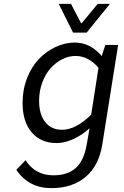

<svg xmlns="http://www.w3.org/2000/svg" viewBox="-20 -741 640 988"><path d="M356 -573.2 282.2 -721.2H345.2L397 -622.1H400.9L482.9 -721.2H545.9L425.8 -573.2ZM244.1 227.1Q127.4 227.1 64 132.8L111.8 83Q160.6 161.1 254.9 161.1Q327.1 161.1 369.6 123.8Q412.1 86.4 426.8 0L440.9 -81.1Q405.3 -47.9 359.6 -26.4Q314 -4.9 271 -4.9Q189.9 -4.9 143.1 -59.8Q96.2 -114.7 96.2 -210.9Q96.2 -280.3 119.6 -339.8Q143.1 -399.4 181.2 -438.5Q219.2 -477.5 267.3 -499.8Q315.4 -522 365.2 -522Q444.8 -522 503.9 -452.1V-453.1L522 -509.8H587.9L506.8 0Q489.7 110.4 421.4 168.7Q353 227.1 244.1 227.1ZM299.8 -73.2Q370.1 -73.2 449.2 -150.9L486.8 -392.1Q435.1 -453.1 368.2 -453.1Q333.5 -453.1 299.8 -436Q266.1 -418.9 239.7 -389.2Q213.4 -359.4 197.3 -315.4Q181.2 -271.5 181.2 -222.2Q181.2 -153.3 212.2 -113.3Q243.2 -73.2 299.8 -73.2Z"/></svg>

Font: Office Code Pro Italic
Style: Regular
Weight: 400
Italic angle: -9°
Designer: Nathan Rutzky & Paul D. Hunt
Foundry: Adobe Systems Incorporated
Version: Version 1.004;PS 001.004;hotconv 1.0.70;makeotf.lib2.5.58329